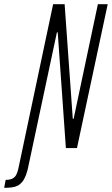

<svg xmlns="http://www.w3.org/2000/svg" viewBox="-105 -708 535 918"><path d="M-85 190 -78 152Q-58 152 -46 146Q-34 140 -27.5 128Q-21 116 -17 97L149 -688H204L243 -140H247L363 -688H410L263 0H210L171 -553H167L33 76Q27 109 19 129.5Q11 150 1 162Q-9 174 -21 180Q-33 186 -49 188Q-65 190 -85 190Z"/></svg>

Font: Saira UltraCondensed Light
Style: Italic
Weight: 300
Width: 1
Italic angle: -12°
Designer: Hector Gatti with collaboration of the Omnibus-Type team
Foundry: Omnibus-Type
Version: Version 1.101